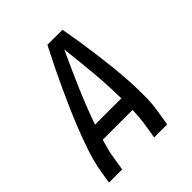

<svg xmlns="http://www.w3.org/2000/svg" viewBox="-200 -868 1001 1001"><g transform="rotate(-45 300.0 -367.5)"><path d="M29 0 41 -74Q51 -131 69.5 -187Q88 -243 109.5 -298.5Q131 -354 155 -409Q179 -464 204 -518.5Q229 -573 255.5 -627Q282 -681 310 -735H421Q431 -681 439.5 -627Q448 -573 455 -518.5Q462 -464 468 -409Q474 -354 477 -298.5Q480 -243 480 -186.5Q480 -130 470 -74L458 0H362L374 -74Q378 -100 380.5 -127Q383 -154 384 -181H164Q156 -154 149 -127.5Q142 -101 138 -74L126 0ZM385 -265Q384 -364 375 -461.5Q366 -559 355 -656Q310 -559 268 -461.5Q226 -364 191 -265Z"/></g></svg>

Font: Iosevka Curly Medium Extended
Style: Italic
Weight: 500
Width: 7
Italic angle: -9°
Monospace: yes
Designer: Belleve Invis
Foundry: Belleve Invis
Version: Version 11.1.0; ttfautohint (v1.8.3)